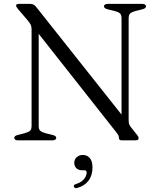

<svg xmlns="http://www.w3.org/2000/svg" viewBox="-20 -720 818 985"><path d="M268.5 -13Q268.5 -7 263.5 -3.5Q258.5 0 248.5 0H72.5Q63 0 58 -3.5Q53 -7 53 -13Q53 -22.5 69 -27L104.5 -36Q127.5 -42.5 134.8 -49.8Q142 -57 142 -75V-569Q142 -582.5 137.8 -592.5Q133.5 -602.5 117.5 -621L71.5 -674.5Q66.5 -681.5 64.5 -684.8Q62.5 -688 62.5 -691Q62.5 -695.5 66.2 -697.8Q70 -700 76 -700H135Q145 -700 152.2 -696.2Q159.5 -692.5 167.5 -682L621.5 -109.5L603.5 -80.5V-625Q603.5 -642.5 596.5 -650.2Q589.5 -658 566 -664L529.5 -673Q513.5 -678 513.5 -687Q513.5 -693.5 518.5 -696.8Q523.5 -700 533.5 -700H709.5Q719 -700 724 -696.8Q729 -693.5 729 -687Q729 -678 713 -673L677.5 -664Q654.5 -658 647.2 -650.5Q640 -643 640 -625V-104Q640 -91 642.5 -83.5Q645 -76 651 -68.5L681.5 -30Q687.5 -22.5 689.2 -18.5Q691 -14.5 691 -10.5Q691 -6 687.5 -3Q684 0 675.5 0H605Q590 0 590 -12.5Q590 -19.5 587.5 -25.2Q585 -31 572.5 -46.5L153.5 -578L178.5 -600.5V-75Q178.5 -57.5 185.5 -50Q192.5 -42.5 216 -36L252.5 -27Q268.5 -22 268.5 -13ZM401.5 153.5Q381.5 153.5 371.2 142.5Q361 131.5 361 116Q361 97.5 373.8 86.2Q386.5 75 405.5 75Q426.5 75 440.5 90.5Q454.5 106 454.5 139.5Q454.5 180 434 207Q413.5 234 376.5 244Q369.5 246 365.2 244.5Q361 243 359 238Q357.5 233.5 360 229.8Q362.5 226 369 224.5Q387.5 219 399.8 209.5Q412 200 418.2 188.2Q424.5 176.5 424.5 165Q424.5 153.5 412.5 153.5Z"/></svg>

Font: Fraunces Light
Style: Regular
Weight: 300
Version: Version 1.000;[b76b70a41]